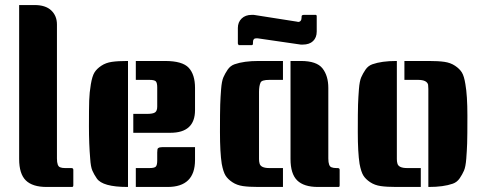

<svg xmlns="http://www.w3.org/2000/svg" viewBox="-20 -742 1926 762"><path d="M271 -7Q271 0 266 0H165Q109 0 82.5 -26Q56 -52 56 -111V-722H117Q161 -722 183.5 -700.5Q206 -679 206 -645V-113Q206 -82 219 -78Q226 -75 238 -75H263Q271 -75 271 -68Z M488 0H486Q387 0 364 -34Q353 -50 346.5 -65Q340 -80 338 -112Q333 -170 333 -241Q333 -312 334 -343.5Q335 -375 340.5 -407.5Q346 -440 355 -454.5Q364 -469 382 -481Q400 -493 424 -496.5Q448 -500 486 -500H488ZM754 -158V-107Q754 0 645 0H519V-75H573Q594 -75 599 -81.5Q604 -88 604 -105V-137Q604 -152 607.5 -154Q611 -156 612 -156.5Q613 -157 617.5 -157.5Q622 -158 624 -158Q689 -158 754 -158ZM519 -500H635Q704 -500 729 -473Q754 -446 754 -393V-305Q754 -215 656 -215H509V-290H563Q587 -290 595.5 -296Q604 -302 604 -319V-395Q604 -412 599 -418.5Q594 -425 573 -425H519Z M1103 -425H1049Q1018 -425 1014 -414Q1008 -401 1008 -377V-123Q1008 -121 1008 -111Q1008 -101 1010 -94Q1014 -75 1049 -75H1103V0H1006Q968 0 944 -3.5Q920 -7 902 -19Q884 -31 875 -45.5Q866 -60 860 -92Q853 -137 853 -218Q853 -299 854 -327.5Q855 -356 857.5 -388Q860 -420 866.5 -435Q873 -450 883.5 -465.5Q894 -481 911 -487Q948 -500 1006 -500H1103ZM1328 -7Q1328 0 1324 0H1242Q1186 0 1159.5 -26Q1133 -52 1133 -111V-500H1174Q1237 -500 1260 -470.5Q1283 -441 1283 -393V-113Q1283 -82 1296 -78Q1303 -75 1315 -75H1320Q1328 -75 1328 -68ZM1159 -656 1163 -655Q1177 -655 1177 -674V-677Q1177 -683 1187 -683H1234L1237 -680V-617Q1237 -593 1222.5 -579Q1208 -565 1181 -565H1174L1002 -590H997Q984 -590 984 -575V-571Q984 -563 980 -563H927L924 -569V-631Q924 -654 939 -668.5Q954 -683 979 -683H987Z M1585 -500H1682Q1720 -500 1744 -496.5Q1768 -493 1786 -481Q1804 -469 1813 -454.5Q1822 -440 1827 -408Q1835 -363 1835 -282Q1835 -201 1834 -172.5Q1833 -144 1830.5 -112Q1828 -80 1821.5 -65Q1815 -50 1804.5 -34.5Q1794 -19 1777 -13Q1740 0 1682 0H1680V-377Q1680 -379 1680 -389Q1680 -399 1679 -406Q1674 -425 1639 -425H1585ZM1555 -500V-123Q1555 -121 1555 -111Q1555 -101 1557 -94Q1561 -75 1596 -75H1650V0H1553Q1515 0 1491 -3.5Q1467 -7 1449 -19Q1431 -31 1422 -45.5Q1413 -60 1407 -92Q1400 -137 1400 -218Q1400 -299 1401 -327.5Q1402 -356 1404.5 -388Q1407 -420 1413.5 -435Q1420 -450 1430.5 -465.5Q1441 -481 1458 -487Q1495 -500 1553 -500Z"/></svg>

Font: Keania One
Style: Regular
Weight: 400
Designer: Julia Petretta
Foundry: Julia Petretta
Version: Version 1.003